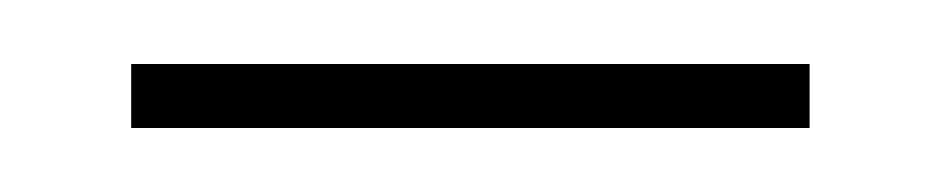

<svg xmlns="http://www.w3.org/2000/svg" viewBox="-20 -303 293 60"><path d="M21 -263H233V-283H21Z"/></svg>

Font: Noto Serif Display ExtraCondensed
Style: Bold
Weight: 700
Width: 2
Designer: Monotype Design Team
Foundry: Monotype Imaging Inc.
Version: Version 2.009